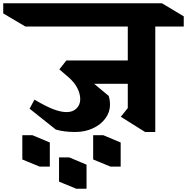

<svg xmlns="http://www.w3.org/2000/svg" viewBox="-146 -806 1156 1187"><path d="M814 -642V10H751L601 -84L644 -138V-288H436L526 -213Q534 -189 534 -157Q534 -113 506 -74.5Q478 -36 429 -13Q380 10 319 10Q250 10 199 -5L37 -134L67 -190Q140 -147 185.5 -130Q231 -113 266 -113Q304 -113 327 -135.5Q350 -158 350 -193Q350 -227 331.5 -262.5Q313 -298 277 -329L221 -377L264 -432H644V-642H11L-126 -723V-786H855L990 -705V-642ZM162 224H99L-8 180V30H55L162 75ZM389 361H326L219 317V167H282L389 212ZM600 224H537L430 180V30H493L600 75Z"/></svg>

Font: Inknut Antiqua
Style: Bold
Weight: 700
Designer: Claus Eggers Sørensen
Foundry: Claus Eggers Sørensen
Version: Version 1.003; ttfautohint (v1.8.2) -l 8 -r 50 -G 200 -x 14 